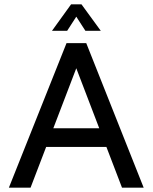

<svg xmlns="http://www.w3.org/2000/svg" viewBox="-20 -866 704 886"><path d="M332 -789 374 -724H445L356 -846H308L220 -724H290ZM543 0H643L378 -667H287L21 0H121L193 -188H471ZM332 -551 438 -274H226Z"/></svg>

Font: Maven Pro
Style: Medium
Weight: 500
Designer: Joe Prince
Foundry: Joe Prince
Version: Version 1.003